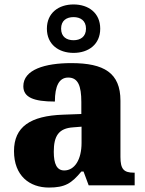

<svg xmlns="http://www.w3.org/2000/svg" viewBox="-20 -834 654 864"><path d="M311 -596C378 -596 431 -634 431 -705C431 -776 378 -814 311 -814C244 -814 191 -776 191 -705C191 -634 244 -596 311 -596ZM311 -653C280 -653 255 -668 255 -705C255 -742 280 -757 311 -757C341 -757 367 -742 367 -705C367 -668 341 -653 311 -653ZM200 10C273 10 302 -9 346 -62H356L379 0H586V-57H582C537 -57 522 -73 522 -128V-381C522 -506 448 -550 301 -550C183 -550 85 -521 85 -446C85 -396 131 -377 227 -377C227 -447 246 -485 287 -485C331 -485 346 -448 346 -375V-321L265 -318C116 -313 43 -263 43 -154C43 -43 113 10 200 10ZM269 -67C236 -67 222 -96 222 -151C222 -221 243 -257 310 -261L347 -264V-191C347 -116 316 -67 269 -67Z"/></svg>

Font: Noto Serif Malayalam ExtraBold
Style: Regular
Weight: 800
Designer: Indian type Foundry, Jelle Bosma, Monotype Design Team
Foundry: Monotype Imaging Inc.
Version: Version 2.104